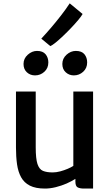

<svg xmlns="http://www.w3.org/2000/svg" viewBox="-20 -1090 648 1118"><path d="M242 8Q187.5 8 154 -9Q120.5 -26 103 -57.8Q85.5 -89.5 79.2 -133.5Q73 -177.5 73 -231V-557H188V-232Q188 -166 198.2 -135Q208.5 -104 230.2 -95Q252 -86 287 -86Q307.5 -86 330.8 -92.2Q354 -98.5 374.5 -107.2Q395 -116 407 -124V-557H522V8H469Q446 8 432.5 1.2Q419 -5.5 419 -33V-48.5Q397 -34.5 368 -21.5Q338 -8.5 305 -0.2Q272 8 242 8ZM184 -651Q156 -651 136.5 -669Q117 -687 117 -717.5Q117 -749.5 141.8 -771.5Q166.5 -793.5 195.5 -793.5Q229.5 -793.5 245.5 -774Q261.5 -754.5 261.5 -726.5Q261.5 -693 238.2 -672Q215 -651 184 -651ZM410 -651Q382.5 -651 362.8 -669Q343 -687 343 -717.5Q343 -749.5 367.5 -771.5Q392 -793.5 421.5 -793.5Q456 -793.5 471.8 -774Q487.5 -754.5 487.5 -726.5Q487.5 -693 464.2 -672Q441 -651 410 -651ZM273 -821.5 220.5 -865Q248.5 -895 277.8 -929.2Q307 -963.5 335 -999.5Q363 -1035.5 386 -1070.5L461 -1008.5Q453.5 -995 435.5 -973.5Q417.5 -952 394.5 -927.8Q371.5 -903.5 347.5 -880.8Q323.5 -858 303.8 -842Q284 -826 273 -821.5Z"/></svg>

Font: Koeln Type Sans
Style: Regular
Weight: 400
Designer: Eben Sorkin
Foundry: Eben Sorkin
Version: Version 2.001